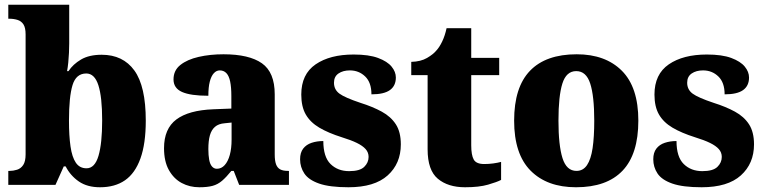

<svg xmlns="http://www.w3.org/2000/svg" viewBox="-20 -780 3224 810"><path d="M402 10Q348 10 312.5 -14.5Q277 -39 257 -78H249L214 0H15V-59H21Q36 -59 52 -64Q68 -69 78 -84Q88 -99 88 -129V-635Q88 -663 79 -677Q70 -691 54 -696Q38 -701 19 -701H15V-760H272V-597Q272 -579 271 -557.5Q270 -536 268 -516Q266 -496 263 -480H269Q288 -509 322 -529Q356 -549 409 -549Q499 -549 547 -482.5Q595 -416 595 -271Q595 -174 572.5 -111.5Q550 -49 507.5 -19.5Q465 10 402 10ZM345 -70Q380 -70 395.5 -122.5Q411 -175 411 -272Q411 -371 395 -420.5Q379 -470 344 -470Q301 -470 286 -421Q271 -372 271 -271Q271 -207 277.5 -162Q284 -117 300 -93.5Q316 -70 345 -70Z M821 10Q780 10 746.5 -8Q713 -26 692.5 -62.5Q672 -99 672 -155Q672 -237 724 -276Q776 -315 880 -319L956 -322V-375Q956 -412 951 -436Q946 -460 935 -471.5Q924 -483 907 -483Q893 -483 882 -471Q871 -459 865 -435.5Q859 -412 859 -376Q784 -376 748 -392Q712 -408 712 -445Q712 -483 741 -506Q770 -529 818 -540Q866 -551 923 -551Q1031 -551 1085 -513Q1139 -475 1139 -382V-129Q1139 -102 1144.5 -87Q1150 -72 1162 -65.5Q1174 -59 1195 -59H1199V0H989L966 -59H956Q935 -33 917 -17.5Q899 -2 877 4Q855 10 821 10ZM895 -68Q914 -68 928 -83.5Q942 -99 949.5 -126.5Q957 -154 957 -191V-263L928 -260Q902 -258 887 -245Q872 -232 865.5 -209Q859 -186 859 -151Q859 -125 862.5 -106Q866 -87 874.5 -77.5Q883 -68 895 -68Z M1450 10Q1371 10 1326.5 -5.5Q1282 -21 1264 -48Q1246 -75 1246 -108Q1246 -136 1259 -153Q1272 -170 1294.5 -177.5Q1317 -185 1344 -185Q1344 -118 1374.5 -88Q1405 -58 1453 -58Q1498 -58 1516.5 -76Q1535 -94 1535 -118Q1535 -137 1522.5 -151Q1510 -165 1485.5 -177Q1461 -189 1422 -201Q1365 -219 1327 -241.5Q1289 -264 1270 -297Q1251 -330 1251 -381Q1251 -467 1311.5 -508.5Q1372 -550 1472 -550Q1536 -550 1575 -535.5Q1614 -521 1632 -499Q1650 -477 1650 -453Q1650 -418 1625 -400Q1600 -382 1547 -382Q1547 -432 1520.5 -457.5Q1494 -483 1456 -483Q1427 -483 1408 -470Q1389 -457 1389 -431Q1389 -402 1412 -385Q1435 -368 1501 -346Q1552 -330 1590.5 -309Q1629 -288 1650 -255.5Q1671 -223 1671 -171Q1671 -90 1615.5 -40Q1560 10 1450 10Z M1942 10Q1870 10 1827 -26Q1784 -62 1784 -150V-463H1715V-519Q1755 -520 1781.5 -535.5Q1808 -551 1821 -567Q1834 -581 1845.5 -605Q1857 -629 1864 -661H1968V-536H2086V-463H1968V-167Q1968 -126 1978.5 -107Q1989 -88 2023 -88Q2042 -88 2060.5 -90.5Q2079 -93 2094 -97V-21Q2077 -12 2039 -1Q2001 10 1942 10Z M2410 10Q2288 10 2218.5 -60Q2149 -130 2149 -271Q2149 -412 2216 -481.5Q2283 -551 2413 -551Q2534 -551 2603.5 -481.5Q2673 -412 2673 -271Q2673 -130 2606.5 -60Q2540 10 2410 10ZM2412 -59Q2440 -59 2456.5 -83.5Q2473 -108 2480 -155Q2487 -202 2487 -271Q2487 -375 2470 -427.5Q2453 -480 2411 -480Q2369 -480 2352.5 -427.5Q2336 -375 2336 -271Q2336 -167 2353 -113Q2370 -59 2412 -59Z M2940 10Q2861 10 2816.5 -5.5Q2772 -21 2754 -48Q2736 -75 2736 -108Q2736 -136 2749 -153Q2762 -170 2784.5 -177.5Q2807 -185 2834 -185Q2834 -118 2864.5 -88Q2895 -58 2943 -58Q2988 -58 3006.5 -76Q3025 -94 3025 -118Q3025 -137 3012.5 -151Q3000 -165 2975.5 -177Q2951 -189 2912 -201Q2855 -219 2817 -241.5Q2779 -264 2760 -297Q2741 -330 2741 -381Q2741 -467 2801.5 -508.5Q2862 -550 2962 -550Q3026 -550 3065 -535.5Q3104 -521 3122 -499Q3140 -477 3140 -453Q3140 -418 3115 -400Q3090 -382 3037 -382Q3037 -432 3010.5 -457.5Q2984 -483 2946 -483Q2917 -483 2898 -470Q2879 -457 2879 -431Q2879 -402 2902 -385Q2925 -368 2991 -346Q3042 -330 3080.5 -309Q3119 -288 3140 -255.5Q3161 -223 3161 -171Q3161 -90 3105.5 -40Q3050 10 2940 10Z"/></svg>

Font: Noto Serif Khmer SemiCondensed Black
Style: Regular
Weight: 900
Width: 4
Designer: Danh Hong and the Monotype Design Team
Foundry: Monotype Imaging Inc.
Version: Version 2.004